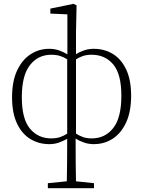

<svg xmlns="http://www.w3.org/2000/svg" viewBox="-20 -740 747 1003"><path d="M237 13Q183 13 139 -13.5Q95 -40 69 -94.5Q43 -149 43 -232Q43 -315 69 -371Q95 -427 139 -456Q183 -485 237 -485Q266 -485 290.5 -476Q315 -467 332 -456V-665L243 -669V-695L364 -720L380 -712L377 -570V-457Q394 -468 418 -476.5Q442 -485 470 -485Q525 -485 569 -458.5Q613 -432 639 -377.5Q665 -323 665 -240Q665 -157 639 -100.5Q613 -44 569 -15.5Q525 13 470 13Q442 13 417 4Q392 -5 375 -16Q375 57 375.5 110Q376 163 377 207L471 217V243H230V217L329 207Q330 163 330.5 110.5Q331 58 331 -15Q314 -5 290 4Q266 13 237 13ZM94 -232Q94 -119 136.5 -68Q179 -17 248 -17Q274 -17 294.5 -24Q315 -31 331 -42V-430Q315 -441 294.5 -447.5Q274 -454 248 -454Q179 -454 136.5 -400Q94 -346 94 -232ZM459 -454Q433 -454 413.5 -447.5Q394 -441 377 -430V-42Q394 -31 413.5 -24Q433 -17 459 -17Q529 -17 571.5 -71Q614 -125 614 -240Q614 -353 571.5 -403.5Q529 -454 459 -454Z"/></svg>

Font: Source Serif Pro Light
Style: Regular
Weight: 300
Designer: Frank Grießhammer
Foundry: Adobe Systems Incorporated
Version: Version 3.001;hotconv 1.0.111;makeotfexe 2.5.65597